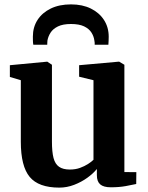

<svg xmlns="http://www.w3.org/2000/svg" viewBox="-20 -845 674 876"><path d="M485.5 9.5Q452.5 9.5 437.2 -3.8Q422 -17 422 -45.5V-74Q405.5 -53.5 378.5 -34Q351.5 -14.5 318.5 -1.8Q285.5 11 250.5 11Q156 11 115.5 -37.8Q75 -86.5 75 -198.5V-479L25 -494V-547.5L194 -563.5H196L217 -549.5V-199Q217 -152 224.2 -124.2Q231.5 -96.5 249.5 -84Q267.5 -71.5 298.5 -71.5Q324.5 -71.5 345 -79Q365.5 -86.5 381.2 -96.5Q397 -106.5 406.5 -116V-479L341 -495V-547.5L520 -563.5H524L547.5 -549.5V-60L602 -59.5L601.5 -5.5Q583.5 -1.5 553.8 4Q524 9.5 485.5 9.5ZM304 -825Q356 -825 394.5 -806Q433 -787 454.5 -753.8Q476 -720.5 476 -677.5Q476 -669 475.5 -658.5Q475 -648 474.5 -641H412Q412.5 -645 412 -650Q411.5 -655 410.5 -660.5Q408 -679.5 397 -696.8Q386 -714 363.5 -724.8Q341 -735.5 304 -735.5Q267 -735.5 244.5 -724.5Q222 -713.5 211 -696.5Q200 -679.5 196.5 -660.5Q196 -655 195.8 -650Q195.5 -645 195.5 -641H132Q130.5 -648 130.2 -658.5Q130 -669 130 -678Q130 -721 151.2 -754Q172.5 -787 211.5 -806Q250.5 -825 304 -825Z"/></svg>

Font: Merriweather 28pt
Style: Bold
Weight: 700
Version: Version 2.100